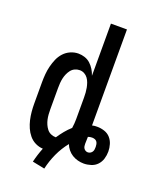

<svg xmlns="http://www.w3.org/2000/svg" viewBox="-154 -822 816 1013"><g transform="rotate(20 254.0 -315.5)"><path d="M221 104 152 90Q157 69 163.5 48.5Q170 28 178 8Q156 7 135.5 -3Q115 -13 100.5 -30.5Q86 -48 77 -68.5Q68 -89 63 -111Q58 -133 56 -155.5Q54 -178 54 -200V-320Q54 -343 56 -366Q58 -389 63.5 -411Q69 -433 78 -454Q87 -475 102.5 -492Q118 -509 139.5 -518.5Q161 -528 184 -528Q202 -528 220 -522Q238 -516 251.5 -503.5Q265 -491 274.5 -475.5Q284 -460 290 -442V-735H380V-196Q387 -198 394 -198.5Q401 -199 409 -199Q429 -199 449 -192.5Q469 -186 482.5 -171Q496 -156 502 -136Q508 -116 508 -96Q508 -75 502 -55Q496 -35 482 -20Q468 -5 447.5 1.5Q427 8 407 8Q390 8 373 3.5Q356 -1 341.5 -10Q327 -19 316 -32.5Q305 -46 299 -62Q270 -26 250.5 16.5Q231 59 221 104ZM220 -72H222Q236 -93 251.5 -112Q267 -131 286 -148Q288 -161 289 -174Q290 -187 290 -200V-320Q290 -334 289 -347.5Q288 -361 285.5 -374Q283 -387 278.5 -400Q274 -413 266 -424Q258 -435 246 -441.5Q234 -448 220 -448Q206 -448 193 -442Q180 -436 171.5 -425Q163 -414 157.5 -401.5Q152 -389 149 -375.5Q146 -362 145 -348Q144 -334 144 -320V-200Q144 -186 145 -172Q146 -158 149 -144.5Q152 -131 157.5 -118.5Q163 -106 171.5 -95Q180 -84 193 -78Q206 -72 220 -72ZM407 -55Q414 -55 420.5 -58.5Q427 -62 431 -68Q435 -74 436 -81Q437 -88 437 -96Q437 -103 435.5 -111Q434 -119 429.5 -125Q425 -131 417.5 -133.5Q410 -136 403 -136Q397 -136 391 -135Q385 -134 380 -132V-128Q380 -119 379.5 -110.5Q379 -102 379 -93Q379 -86 380 -79.5Q381 -73 384.5 -67.5Q388 -62 394 -58.5Q400 -55 407 -55Z"/></g></svg>

Font: Iosevka SS10 Medium
Style: Regular
Weight: 500
Monospace: yes
Designer: Belleve Invis
Foundry: Belleve Invis
Version: Version 28.0.6; ttfautohint (v1.8.4)